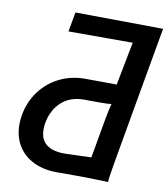

<svg xmlns="http://www.w3.org/2000/svg" viewBox="-83 -795 772 880"><g transform="rotate(10 303.0 -355.0)"><path d="M33 -175.5Q33 -195.5 37 -219.5Q48 -282.5 84 -331Q120 -379.5 174.2 -406.5Q228.5 -433.5 293 -433.5L404.5 -433L440.5 -432.5L479.5 -634H180.5L197 -725L605.5 -721L541.5 -358.5Q502 -136 490.8 -69.8Q479.5 -3.5 479 14.5L456.5 13.5Q378.5 11 339 11H240.5Q178 11 131 -12Q84 -35 58.5 -77.2Q33 -119.5 33 -175.5ZM387 -99.5Q407.5 -219 416.8 -268.5Q426 -318 432.5 -340.5Q418 -338 374.5 -338L305.5 -338.5Q241.5 -338.5 200.8 -301.8Q160 -265 148.5 -202Q146 -189 146 -172Q146 -126.5 174.5 -103Q203 -79.5 260 -79.5L384 -83.5Z"/></g></svg>

Font: JuliaMono SemiBold
Style: Italic
Weight: 600
Italic angle: -9°
Monospace: yes
Designer: cormullion
Foundry: corm
Version: Version 0.056; ttfautohint (v1.8.4)